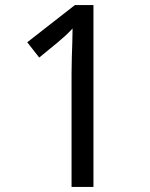

<svg xmlns="http://www.w3.org/2000/svg" viewBox="-20 -734 591 754"><path d="M261 0V-446Q261 -474 262 -506.5Q263 -539 264 -569.5Q265 -600 265 -622Q249 -605 237.5 -594.5Q226 -584 206 -567L134 -508L87 -568L274 -714H347V0Z"/></svg>

Font: utelugu85
Style: Book
Weight: 400
Designer: Jelle Bosma - Monotype Design Team
Foundry: Monotype Imaging Inc.
Version: Version 2.003